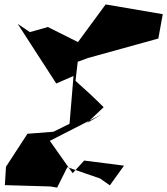

<svg xmlns="http://www.w3.org/2000/svg" viewBox="-20 -812 755 867"><path d="M448 -328C407 -369 365 -408 321 -447L331 -533L377 -550L695 -638L715 -748L457 -792L332 -622L196 -690L115 -667L60 -704L234 -435L312 -469L294 -253L221 -217L104 -208L7 -59L2 24L207 30L238 35L284 -57L432 -6L476 25L540 -64L360 -87L308 -30L205 -176L440 -296L372 -256Z"/></svg>

Font: Asimov Silicon
Style: Regular
Weight: 400
Designer: Google
Version: Version 2.000980; 2014